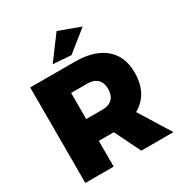

<svg xmlns="http://www.w3.org/2000/svg" viewBox="-211 -1074 1147 1221"><g transform="rotate(-30 362.5 -464.0)"><path d="M542 -870.1 389.2 -748 256.8 -757.8 383.8 -928.2ZM706.1 0H470.2L377 -189H267.1V0H59.1V-701.2H386.2Q527.3 -701.2 604.7 -636.2Q682.1 -571.3 682.1 -452.1Q682.1 -295.9 564 -229ZM267.1 -541V-349.1H386.2Q433.1 -349.1 458.5 -374Q483.9 -398.9 483.9 -445.8Q483.9 -491.7 458.3 -516.4Q432.6 -541 386.2 -541Z"/></g></svg>

Font: Montserrat arm ExtraBold
Style: Regular
Weight: 800
Designer: Julieta Ulanovsky
Foundry: Julieta Ulanovsky
Version: Version 6.000;PS 006.000;hotconv 1.0.88;makeotf.lib2.5.64775